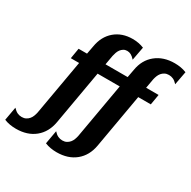

<svg xmlns="http://www.w3.org/2000/svg" viewBox="-285 -921 1313 1322"><g transform="rotate(30 371.5 -260.0)"><path d="M646 -484H745L731 -401H631L556 28Q541 113 482.5 161Q424 209 333 209Q309 209 285.5 205Q262 201 240 192L259 85Q276 104 292.5 111.5Q309 119 327 119Q346 119 360 111.5Q374 104 383.5 92.5Q393 81 398.5 66.5Q404 52 407 38L484 -401H308L233 28Q218 113 159.5 161Q101 209 10 209Q-15 209 -38.5 205Q-62 201 -84 192L-65 85Q-47 104 -31 111.5Q-15 119 4 119Q23 119 37 111.5Q51 104 60.5 92.5Q70 81 75.5 66.5Q81 52 84 38L161 -401H95L109 -484H176L188 -548Q202 -633 258.5 -681Q315 -729 399 -729Q448 -729 489 -712L469 -605Q452 -624 437.5 -631.5Q423 -639 407 -639Q391 -639 378.5 -631.5Q366 -624 357.5 -612.5Q349 -601 344 -586.5Q339 -572 336 -558L323 -484H499L511 -548Q525 -633 584.5 -681Q644 -729 733 -729Q758 -729 781.5 -725Q805 -721 827 -712L807 -605Q790 -624 773.5 -631.5Q757 -639 739 -639Q720 -639 706 -631.5Q692 -624 682.5 -612.5Q673 -601 667.5 -586.5Q662 -572 659 -558Z"/></g></svg>

Font: LT Museum
Style: Bold Italic
Weight: 700
Designer: Daniel Lyons
Foundry: LyonsType
Version: Version 1.011